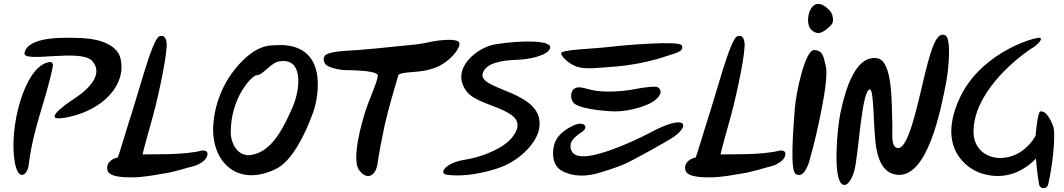

<svg xmlns="http://www.w3.org/2000/svg" viewBox="-20 -902 5519 996"><path d="M368 -392C316 -358 174 -258 345 -297C512 -335 638 -460 605 -599C590 -665 505 -699 411 -704C305 -709 125 -713 107 -627C97 -573 397 -651 457 -587C516 -524 453 -448 368 -392ZM57 -58C76 43 122 4 128 -42C155 -253 213 -360 254 -557C258 -575 245 -585 231 -579C107 -555 24 -239 57 -58Z M720 -101C721 -116 767 -275 772 -295C810 -435 851 -640 844 -682C841 -702 832 -724 805 -713C767 -690 700 -424 646 -260C632 -218 598 -100 591 -85C574 -83 525 -63 538 -17C549 19 635 18 665 18C725 18 788 5 812 1C887 -9 948 -32 988 -41C1056 -64 1058 -100 1056 -108C1053 -119 1042 -123 1027 -121C932 -96 764 -103 720 -101Z M1398 -667C1340 -667 1288 -636 1238 -587C1153 -502 1094 -384 1086 -248C1077 -58 1216 72 1414 -27C1521 -80 1598 -300 1608 -330C1613 -342 1706 -651 1452 -668C1436 -669 1414 -667 1398 -667ZM1497 -344C1451 -240 1391 -114 1282 -98C1215 -88 1178 -155 1177 -214C1176 -399 1291 -515 1313 -512C1336 -510 1381 -566 1414 -580C1557 -619 1540 -441 1497 -344Z M2363 -679C2354 -709 2233 -690 2210 -684C2160 -672 2113 -669 2063 -664C2010 -658 1840 -641 1782 -639C1766 -638 1687 -634 1667 -615C1652 -600 1660 -574 1675 -563C1688 -553 1735 -538 1781 -538C1804 -538 1916 -537 1938 -516C1950 -505 1900 -398 1878 -333C1854 -260 1802 -71 1844 -18C1891 42 1931 -1 1938 -50C1948 -119 1962 -190 1975 -250C1996 -343 2021 -424 2047 -514C2067 -530 2138 -525 2195 -538C2228 -546 2254 -555 2278 -571C2326 -601 2368 -653 2363 -679Z M2296 4C2410 21 2546 -21 2589 -39C2689 -81 2762 -164 2776 -230C2818 -434 2451 -430 2485 -524C2503 -577 2585 -589 2665 -592C2712 -593 2825 -611 2834 -654C2842 -694 2685 -694 2549 -672C2455 -657 2311 -543 2402 -426C2470 -338 2757 -338 2635 -187C2588 -130 2476 -86 2390 -73C2289 -57 2256 -2 2296 4Z M2891 -626C2891 -607 2935 -568 2975 -555C3021 -541 3093 -551 3149 -555C3251 -561 3361 -584 3447 -614C3480 -626 3534 -635 3516 -667C3503 -691 3239 -670 3144 -659C3053 -648 2891 -645 2891 -626ZM3393 -449C3384 -457 3314 -448 3281 -441C3265 -437 3151 -417 3060 -433C3011 -442 2975 -464 2950 -433C2935 -406 2945 -374 2963 -362C3009 -331 3153 -324 3169 -324C3254 -324 3338 -356 3365 -373C3418 -407 3412 -438 3393 -449ZM3475 -192C3563 -253 3540 -315 3351 -213C3314 -193 3225 -151 3155 -126C3099 -107 2951 -53 2940 -136C2935 -168 2959 -191 2997 -216C3016 -229 3024 -244 3009 -256C3001 -261 2982 -262 2969 -257C2928 -241 2873 -208 2857 -158C2844 -119 2841 -46 2893 -17C2932 5 2991 19 3068 0C3110 -11 3178 -33 3215 -49C3270 -73 3443 -170 3475 -192Z M3718 -101C3719 -116 3765 -275 3770 -295C3808 -435 3849 -640 3842 -682C3839 -702 3830 -724 3803 -713C3765 -690 3698 -424 3644 -260C3630 -218 3596 -100 3589 -85C3572 -83 3523 -63 3536 -17C3547 19 3633 18 3663 18C3723 18 3786 5 3810 1C3885 -9 3946 -32 3986 -41C4054 -64 4056 -100 4054 -108C4051 -119 4040 -123 4025 -121C3930 -96 3762 -103 3718 -101Z M4274 -857C4184 -941 4149 -788 4187 -749C4200 -736 4219 -727 4235 -732C4257 -738 4285 -764 4294 -775C4308 -792 4298 -822 4296 -828C4291 -842 4278 -854 4274 -857ZM4202 -642C4157 -642 4109 -422 4103 -338C4094 -219 4078 -17 4108 1C4146 23 4169 -35 4178 -65C4202 -148 4227 -254 4244 -346C4254 -398 4276 -518 4263 -562C4253 -600 4252 -642 4202 -642Z M4883 -719C4852 -732 4827 -703 4793 -577C4751 -422 4700 -124 4636 -134C4599 -140 4611 -211 4609 -257C4605 -367 4612 -587 4530 -600C4471 -609 4392 -570 4339 -313C4324 -240 4298 28 4351 55C4378 69 4401 20 4411 -14C4434 -91 4449 -439 4493 -438C4516 -437 4509 -208 4528 -122C4538 -75 4561 0 4638 5C4791 15 4859 -321 4889 -479C4899 -532 4918 -704 4883 -719Z M5446 -238C5439 -263 5409 -334 5375 -323C5365 -316 5356 -246 5352 -198C5268 -49 5081 -49 5038 -169C5022 -213 5033 -279 5049 -324C5116 -511 5325 -648 5335 -653C5358 -665 5407 -713 5361 -705C5305 -696 5058 -612 4957 -390C4844 -143 4985 -30 5073 -2C5205 39 5301 -25 5354 -79C5359 -16 5368 51 5373 63C5385 81 5416 78 5419 48C5436 -26 5456 -173 5446 -238Z"/></svg>

Font: Carybe
Style: Regular
Weight: 400
Designer: Genilson Lima Santos
Foundry: Genilson Lima Santos
Version: Version 1.010;PS 001.010;hotconv 1.0.70;makeotf.lib2.5.58329